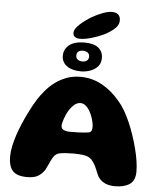

<svg xmlns="http://www.w3.org/2000/svg" viewBox="-64 -1050 929 1124"><g transform="rotate(5 400.0 -487.5)"><path d="M654 20Q622.5 20 598 10Q573.5 0 555 -25Q550 -34 545.8 -44Q541.5 -54 537.2 -64.8Q533 -75.5 527.5 -86.8Q522 -98 514 -109.5Q504.5 -124 493.5 -132Q482.5 -140 466.5 -143.5Q460 -145.5 448.2 -146.8Q436.5 -148 422.8 -148.8Q409 -149.5 396 -149.5Q376 -149.5 355.8 -148.2Q335.5 -147 320 -144.5Q305 -142 295.8 -136Q286.5 -130 279.5 -119.5Q272.5 -109 266.2 -95.5Q260 -82 253.2 -67.5Q246.5 -53 239 -39Q224.5 -17 201.8 -2.8Q179 11.5 136 11.5Q100 11.5 75.8 1Q51.5 -9.5 39.5 -34.2Q27.5 -59 27.5 -100Q27.5 -128 34.2 -160.2Q41 -192.5 52.2 -226.8Q63.5 -261 77.8 -294.2Q92 -327.5 106.5 -357.2Q121 -387 134.2 -410.8Q147.5 -434.5 157.5 -449.5Q174 -475 197 -501.8Q220 -528.5 249.8 -550.8Q279.5 -573 316.5 -586.8Q353.5 -600.5 398 -600.5Q465 -600.5 523.5 -568.8Q582 -537 629.5 -480Q649 -458.5 667 -427.8Q685 -397 700.8 -360.8Q716.5 -324.5 729.5 -286Q742.5 -247.5 752.2 -209.5Q762 -171.5 767 -137.5Q772 -103.5 772 -76Q772 -23 739.8 -1.5Q707.5 20 654 20ZM477 -281Q487 -285.5 490.2 -293Q493.5 -300.5 493.5 -315.5Q493.5 -326.5 490.2 -341.8Q487 -357 481.2 -373.2Q475.5 -389.5 468 -402.5Q457 -422.5 442.5 -435Q428 -447.5 411.5 -447.5Q390 -447.5 371.2 -429.8Q352.5 -412 340 -389Q335.5 -381 330.5 -370Q325.5 -359 321.5 -347.2Q317.5 -335.5 314.8 -324.8Q312 -314 312 -306Q312 -289 326.5 -281.8Q341 -274.5 363 -274.5Q391 -274.5 412.5 -275.2Q434 -276 450.2 -277.5Q466.5 -279 477 -281ZM396.5 -632.5Q345 -632.5 314.2 -654.5Q283.5 -676.5 283.5 -715Q283.5 -753 314 -777.8Q344.5 -802.5 403.5 -802.5Q458.5 -802.5 485.5 -780.5Q512.5 -758.5 512.5 -721Q512.5 -689 494.5 -669.8Q476.5 -650.5 449.8 -641.5Q423 -632.5 396.5 -632.5ZM400 -691Q419.5 -691 428.5 -700.2Q437.5 -709.5 437.5 -723Q437.5 -737 426.8 -745.5Q416 -754 397 -754Q382.5 -754 372.2 -746.5Q362 -739 362 -723Q362 -707 373.2 -699Q384.5 -691 400 -691ZM374 -822Q357 -822 345.5 -829.5Q334 -837 334 -854.5Q334 -876 363.5 -903.2Q393 -930.5 434 -955Q464 -972 494.8 -983.5Q525.5 -995 547.5 -995Q571.5 -995 584.8 -983.8Q598 -972.5 598 -948Q598 -922.5 574.2 -900.5Q550.5 -878.5 513.5 -860Q478.5 -843.5 440.8 -832.8Q403 -822 374 -822Z"/></g></svg>

Font: Gluten Thin
Style: Bold
Weight: 700
Version: Version 1.300